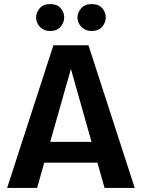

<svg xmlns="http://www.w3.org/2000/svg" viewBox="-20 -922 695 942"><path d="M207 -226H445L484 -124H168ZM242 -700H361L162 0H15ZM295 -700H414L641 0H493ZM157 -836Q157 -860 174.5 -881Q192 -902 227 -902Q260 -902 277.5 -882Q295 -862 295 -836Q295 -812 277.5 -791Q260 -770 227 -770Q204 -770 188.5 -780Q173 -790 165 -805.5Q157 -821 157 -836ZM360 -836Q360 -860 378 -881Q396 -902 430 -902Q464 -902 481.5 -882Q499 -862 499 -836Q499 -812 481.5 -791Q464 -770 430 -770Q408 -770 392 -780Q376 -790 368 -805.5Q360 -821 360 -836Z"/></svg>

Font: Moderustic SemiBold
Style: Regular
Weight: 600
Designer: Tural Alisoy
Foundry: TAFT Foundry
Version: Version 2.120